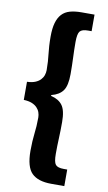

<svg xmlns="http://www.w3.org/2000/svg" viewBox="-106 -860 611 1085"><g transform="rotate(10 200.0 -318.0)"><path d="M133 -182Q133 -197 128 -211.5Q123 -226 111.5 -238Q100 -250 81.5 -257.5Q63 -265 35 -266V-370Q63 -371 81.5 -378.5Q100 -386 111.5 -398Q123 -410 128 -424.5Q133 -439 133 -454Q133 -481 131.5 -503Q130 -525 127.5 -546.5Q125 -568 123.5 -591.5Q122 -615 122 -645Q122 -692 131 -723.5Q140 -755 158 -774.5Q176 -794 204 -802Q232 -810 270 -810H345V-715H325Q290 -715 278 -700.5Q266 -686 266 -639Q266 -594 268 -550.5Q270 -507 270 -455Q270 -389 249 -360Q228 -331 183 -320V-315Q227 -305 248.5 -276Q270 -247 270 -180Q270 -129 268 -86Q266 -43 266 3Q266 50 278 64.5Q290 79 325 79H345V174H270Q194 174 158 138.5Q122 103 122 10Q122 -20 123.5 -44Q125 -68 127.5 -89.5Q130 -111 131.5 -133Q133 -155 133 -182Z"/></g></svg>

Font: Kinto Sans Black
Style: Regular
Weight: 900
Designer: Authors: Ryoko NISHIZUKA  (kana & ideographs); Paul D. Hunt (Latin, Greek & Cyrillic); Wenlong ZHANG  (bopomofo); Sandol
Foundry: Adobe Systems Incorporated, ookami Inc.
Version: Version 0.001